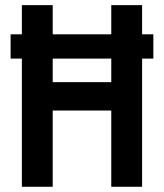

<svg xmlns="http://www.w3.org/2000/svg" viewBox="-20 -713 626 733"><path d="M20.5 -489.3H63.5V0H181.2V-291H404.8V0H522.5V-489.3H565.4V-582H522.5V-693.4H404.8V-582H181.2V-693.4H63.5V-582H20.5ZM181.2 -399.4V-489.3H404.8V-399.4Z"/></svg>

Font: Cascadia Code NF SemiBold
Style: Regular
Weight: 600
Monospace: yes
Designer: Aaron Bell
Foundry: Saja Typeworks
Version: Version 2404.023